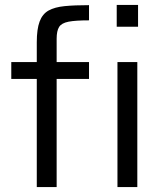

<svg xmlns="http://www.w3.org/2000/svg" viewBox="-20 -763 666 783"><path d="M456 -654V-743H543V-654ZM130 0V-441H26V-510H130V-591Q130 -644 141.5 -675Q153 -706 178 -720Q203 -734 243.5 -738Q284 -742 343 -742V-680Q288 -680 259.5 -674.5Q231 -669 221 -653Q211 -637 211 -605V-510H343V-441H211V0ZM459 0V-510H540V0Z"/></svg>

Font: Saira
Style: Regular
Weight: 400
Designer: Hector Gatti with collaboration of the Omnibus-Type team
Foundry: Omnibus-Type
Version: Version 1.100; ttfautohint (v1.8.3)